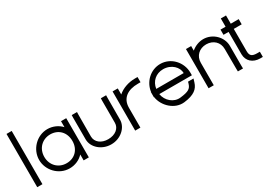

<svg xmlns="http://www.w3.org/2000/svg" viewBox="8 -1667 3569 2558"><g transform="rotate(-30 1792.0 -388.5)"><path d="M69 -759V-799H149V-759V-20V20H69V-20Z M272 -281C272 -441 404.9 -582 570.5 -583C654 -583 732.1 -547.1 783 -491.3V-543V-583H863V-543V-284.8V-281V-20V20H783V-20V-70.8C732.3 -15.1 654.6 20.5 570.5 20C403.8 20 272 -122 272 -281ZM352 -281C352 -152 446.3 -59 570.5 -60C694.3 -60 782 -148.8 783 -276.3V-281C783 -411 697 -502 570.5 -503C445.2 -503 352 -411 352 -281Z M946 -543 947 -582H1028.3L1027.2 -542L1026 -207C1026 -121 1103 -59 1210 -60C1318.1 -60 1395 -121 1394 -207V-543L1395 -582H1476L1475 -542L1474 -207C1474 -87 1356 21 1210 20C1065.1 20 947 -85 946 -207Z M1656 -490C1723.5 -549.8 1822.2 -583 1920 -583H1960V-503H1920C1762.5 -503 1657.1 -432.5 1656 -286.8V-282V-242V-20V20H1576V-20V-242V-282C1576 -283.3 1576 -284.6 1576 -285.9V-543V-583H1656V-543Z M2096.9 -321H2519C2519 -411 2433 -502 2306.5 -503C2194.4 -503 2112.3 -429.5 2096.9 -321ZM2017.1 -241H2014V-281V-321H2016.6C2035.3 -464.5 2154.8 -582.1 2306.5 -583C2473.2 -583 2599 -441 2599 -281V-241H2559H2097.2C2114.7 -130.8 2213.2 -46.6 2319.2 -60H2320.3C2450.2 -75 2484 -100 2504 -165L2512 -193H2596L2580 -141C2554 -54 2489 2 2331.8 20C2178.8 37.4 2039.1 -94.1 2017.1 -241Z M2785 -512.6C2835 -555.4 2900.4 -582.5 2969 -583C3115 -583 3234.2 -461 3233.2 -326V-20L3234.2 21H3155.2L3154.2 -19L3153 -326C3153 -430 3076 -502 2969 -503C2862 -503 2785 -430 2785 -326V-286V-20V20H2705V-20V-286V-326V-543V-583H2785V-543Z M3391 -497V-152C3392 -84 3420 -60 3500 -60H3540V20H3500C3390 20 3312 -48 3311 -152V-497H3273H3233V-577H3273H3311V-664V-704H3391V-664V-577H3473H3513V-497H3473Z"/></g></svg>

Font: Nordica Plus
Style: NordicaClassicLtExt
Weight: 300
Version: Version 1.01